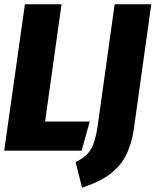

<svg xmlns="http://www.w3.org/2000/svg" viewBox="-21 -715 738 911"><path d="M271 -694.8 192.9 -138.2H404.8L366.2 0H-1L97.2 -694.8ZM696.8 -694.8 613.8 -101.1Q607.9 -62 597.2 -28.8Q586.4 4.4 573.2 28.8Q560.1 53.2 540.8 74.2Q521.5 95.2 503.4 109.4Q485.4 123.5 460.7 136.7Q436 149.9 415.8 158Q395.5 166 368.2 175.8L337.9 54.2Q389.6 28.8 410.6 -7.3Q431.6 -43.5 441.9 -113.8L522.9 -694.8Z"/></svg>

Font: Fira Sans Compressed ExtraBold
Style: Italic
Weight: 800
Width: 3
Italic angle: -8°
Designer: Carrois Corporate & Edenspiekermann AG
Foundry: Carrois Corporate GbR & Edenspiekermann AG
Version: Version 4.203;PS 004.203;hotconv 1.0.88;makeotf.lib2.5.64775